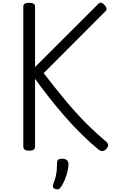

<svg xmlns="http://www.w3.org/2000/svg" viewBox="-20 -1117 852 1441"><path d="M199 14Q177 14 166 6.5Q155 -1 155 -16V-1069Q155 -1096 199 -1096Q243 -1096 243 -1069V-614L717 -1087Q730 -1100 741 -1096.5Q752 -1093 765 -1079Q779 -1063 780 -1052.5Q781 -1042 771 -1032L308 -568Q393 -457 470.5 -364Q548 -271 624 -194.5Q700 -118 777 -54Q788 -45 791 -30Q794 -15 775 4Q762 16 748 16.5Q734 17 719 5Q655 -47 590.5 -111Q526 -175 465.5 -244.5Q405 -314 348.5 -385.5Q292 -457 243 -526V-16Q243 -1 232.5 6.5Q222 14 199 14ZM393 301Q381 296 378 287.5Q375 279 380 264Q392 233 398 208.5Q404 184 406 159.5Q408 135 408 105Q408 88 417.5 81Q427 74 446 74Q469 74 481.5 85Q494 96 494 115Q494 140 486.5 170Q479 200 467 230Q455 260 439 284Q429 300 419 303Q409 306 393 301Z"/></svg>

Font: Playwrite PT
Style: Regular
Weight: 400
Designer: Veronika Burian, José Scaglione
Foundry: TypeTogether
Version: Version 1.002